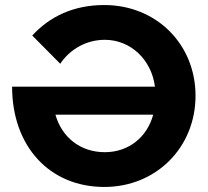

<svg xmlns="http://www.w3.org/2000/svg" viewBox="-20 -731 827 762"><path d="M394 11C600 11 756 -146 756 -351C756 -556 600 -711 394 -711C271 -711 177 -665 108 -590L219 -478C258 -536 323 -573 396 -573C498 -573 581 -495 595 -387H28C28 -151 176 11 394 11ZM396 -127C298 -127 225 -187 200 -276H588C564 -187 491 -127 396 -127Z"/></svg>

Font: Juman SemiBold
Style: Regular
Weight: 600
Designer: Bandar Raffah (Arabic) Julieta Ulanovsky (Latin)
Foundry: Caramella
Version: Version 5.022;PS 005.022;hotconv 1.0.88;makeotf.lib2.5.64775